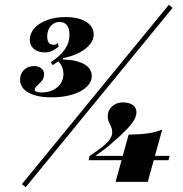

<svg xmlns="http://www.w3.org/2000/svg" viewBox="-20 -706 755 793"><path d="M192.7 -304Q132.3 -304 97.6 -323.4Q62.9 -342.7 62.9 -377.4Q62.9 -401.6 79 -417.3Q95.2 -433.1 120.2 -433.1Q138.7 -433.1 150.4 -423.8Q162.1 -414.5 162.1 -399.2Q162.1 -383.9 152.4 -372.2Q142.7 -360.5 133.1 -352Q123.4 -343.5 123.4 -335.5Q123.4 -329.8 131 -327Q138.7 -324.2 152.4 -324.2Q191.1 -324.2 216.5 -345.6Q241.9 -366.9 241.9 -400Q241.9 -415.3 236.7 -428.6Q231.5 -441.9 221 -452.4L197.6 -437.1L189.5 -449.2Q229.8 -475 248.4 -502.8Q266.9 -530.6 266.9 -562.1Q266.9 -587.9 256.5 -601.6Q246 -615.3 226.6 -615.3Q204 -615.3 189.5 -598.4Q175 -581.5 175 -555.6Q175 -537.9 181.5 -529.4Q187.9 -521 201.6 -521Q206.5 -521 210.9 -522.6Q215.3 -524.2 219.4 -529L221.8 -512.9Q208.1 -501.6 194.4 -495.6Q180.6 -489.5 166.1 -489.5Q137.1 -489.5 120.2 -503.6Q103.2 -517.7 103.2 -541.9Q103.2 -568.5 122.6 -589.9Q141.9 -611.3 175.4 -623.4Q208.9 -635.5 250.8 -635.5Q304 -635.5 335.5 -616.1Q366.9 -596.8 366.9 -563.7Q366.9 -531.5 333.1 -504.8Q299.2 -478.2 239.5 -465.3V-460.5Q296 -458.9 327.4 -441.1Q358.9 -423.4 358.9 -391.9Q358.9 -366.9 337.5 -346.8Q316.1 -326.6 278.6 -315.3Q241.1 -304 192.7 -304ZM86.3 66.9 70.2 54.8 677.4 -686.3 692.7 -673.4ZM346 -44.4 350 -62.1Q356.5 -66.1 363.7 -71Q371 -75.8 379 -81.9Q387.1 -87.9 395.2 -93.5Q421 -113.7 432.3 -129Q443.5 -144.4 443.5 -158.9Q443.5 -171.8 439.1 -181.9Q434.7 -191.9 429.8 -202Q425 -212.1 425 -226.6Q425 -250 442.7 -266.5Q460.5 -283.1 487.9 -283.1Q513.7 -283.1 528.6 -272.2Q543.5 -261.3 543.5 -242.7Q543.5 -227.4 534.3 -210.9Q525 -194.4 503.6 -171.8Q482.3 -149.2 444.4 -116.9Q430.6 -104 413.3 -90.7Q396 -77.4 369.4 -58.9L354.8 -62.1H680.6L675.8 -44.4ZM457.3 45.2 511.3 -150Q562.1 -150.8 593.5 -155.6Q625 -160.5 650 -171L590.3 45.2Z"/></svg>

Font: Playfair 5pt SemiExpanded Light Black
Style: Italic
Weight: 900
Italic angle: -15.6°
Version: Version 2.001;gftools[0.9.30]